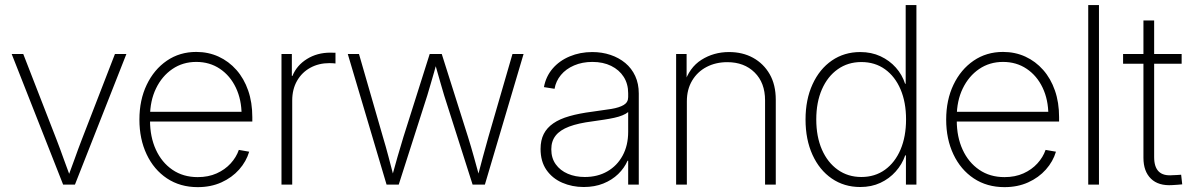

<svg xmlns="http://www.w3.org/2000/svg" viewBox="-20 -748 4829 778"><path d="M235.8 0 27.3 -529.3H74.2L209 -182.6Q224.1 -143.6 238 -104.2Q252 -64.9 266.6 -26.4H253.9Q268.6 -64.9 282.5 -104.2Q296.4 -143.6 311.5 -182.6L445.8 -529.3H492.2L283.7 0Z M781.2 10.3Q710 10.3 656.7 -25.1Q603.5 -60.5 574.2 -122.6Q544.9 -184.6 544.9 -263.2Q544.9 -342.8 574.5 -404.5Q604 -466.3 656 -502Q708 -537.6 775.4 -537.6Q824.2 -537.6 865.7 -518.6Q907.2 -499.5 938 -464.6Q968.8 -429.7 985.6 -381.3Q1002.4 -333 1002.4 -273.4V-255.4H569.3V-294.9H978L959 -281.7Q959 -343.8 935.8 -392.6Q912.6 -441.4 871.1 -469.2Q829.6 -497.1 775.4 -497.1Q720.7 -497.1 678.5 -468.3Q636.2 -439.5 612.1 -389.4Q587.9 -339.4 587.9 -274.9V-259.8Q587.9 -193.4 611.6 -141.6Q635.3 -89.8 678.7 -60.1Q722.2 -30.3 781.2 -30.3Q824.2 -30.3 857.9 -45.4Q891.6 -60.5 914.6 -85.7Q937.5 -110.8 947.8 -140.6L989.7 -133.3Q978 -93.8 949 -61Q919.9 -28.3 877.2 -9Q834.5 10.3 781.2 10.3Z M1120.6 0V-529.3H1162.6V-440.4H1165Q1182.6 -483.4 1223.9 -509Q1265.1 -534.7 1318.8 -534.7Q1325.2 -534.7 1329.8 -534.4Q1334.5 -534.2 1339.4 -534.2V-490.7Q1336.4 -491.2 1329.8 -491.7Q1323.2 -492.2 1314.5 -492.2Q1271.5 -492.2 1237.3 -473.4Q1203.1 -454.6 1183.6 -420.4Q1164.1 -386.2 1164.1 -340.8V0Z M1546.4 0 1389.2 -529.3H1434.6L1531.7 -192.9Q1543.5 -153.8 1554.2 -113Q1564.9 -72.3 1576.2 -28.8H1567.4Q1579.1 -71.8 1590.8 -112.5Q1602.5 -153.3 1614.7 -192.9L1721.2 -529.3H1770L1876.5 -192.9Q1888.7 -153.8 1900.1 -112.8Q1911.6 -71.8 1923.3 -28.8H1914.6Q1925.8 -71.8 1936.8 -112.5Q1947.8 -153.3 1959 -192.9L2056.6 -529.3H2101.6L1944.8 0H1895L1779.8 -361.3Q1772.9 -384.8 1766.1 -408Q1759.3 -431.2 1752.7 -454.8Q1746.1 -478.5 1739.3 -502.4H1752Q1745.6 -478.5 1738.8 -454.8Q1731.9 -431.2 1725.1 -407.7Q1718.3 -384.3 1711.4 -361.3L1595.7 0Z M2345.2 9.8Q2298.3 9.8 2258.3 -7.6Q2218.3 -24.9 2194.3 -59.3Q2170.4 -93.8 2170.4 -144.5Q2170.4 -179.7 2183.3 -205.1Q2196.3 -230.5 2222.2 -248.3Q2248 -266.1 2287.4 -277.3Q2326.7 -288.6 2379.9 -295.4Q2424.8 -301.3 2457.3 -306.6Q2489.7 -312 2507.6 -322.8Q2525.4 -333.5 2525.4 -354.5V-370.1Q2525.4 -408.2 2507.3 -436.5Q2489.3 -464.8 2456.5 -481Q2423.8 -497.1 2380.4 -497.1Q2339.4 -497.1 2306.4 -482.9Q2273.4 -468.8 2252.9 -444.1Q2232.4 -419.4 2227.1 -388.2L2184.1 -395Q2191.9 -438 2219.2 -470Q2246.6 -502 2288.6 -519.5Q2330.6 -537.1 2379.9 -537.1Q2419.4 -537.1 2453.6 -525.6Q2487.8 -514.2 2513.7 -492.7Q2539.6 -471.2 2554 -439.9Q2568.4 -408.7 2568.4 -369.1V0H2525.4V-96.7H2522.9Q2509.8 -66.9 2484.9 -42.7Q2460 -18.6 2424.8 -4.4Q2389.6 9.8 2345.2 9.8ZM2349.6 -30.8Q2401.4 -30.8 2440.9 -53.5Q2480.5 -76.2 2502.9 -117.4Q2525.4 -158.7 2525.4 -213.9V-293.9Q2516.6 -286.6 2502.4 -280.8Q2488.3 -274.9 2469.5 -270.8Q2450.7 -266.6 2428.2 -263.2Q2405.8 -259.8 2381.3 -256.3Q2323.2 -249 2286.4 -235.1Q2249.5 -221.2 2231.7 -198.7Q2213.9 -176.3 2213.9 -143.1Q2213.9 -107.4 2231.9 -82.3Q2250 -57.1 2280.8 -43.9Q2311.5 -30.8 2349.6 -30.8Z M2763.2 -337.4V0H2719.7V-529.3H2762.2V-408.2H2752.4Q2772.5 -474.1 2822.3 -505.6Q2872.1 -537.1 2934.1 -537.1Q2989.3 -537.1 3031.7 -513.7Q3074.2 -490.2 3098.9 -447.3Q3123.5 -404.3 3123.5 -343.8V0H3080.1V-341.3Q3080.1 -412.6 3037.8 -454.3Q2995.6 -496.1 2927.2 -496.1Q2880.4 -496.1 2843.3 -476.8Q2806.2 -457.5 2784.7 -421.6Q2763.2 -385.7 2763.2 -337.4Z M3465.8 9.8Q3400.4 9.8 3350.3 -24.7Q3300.3 -59.1 3272.2 -120.8Q3244.1 -182.6 3244.1 -263.7Q3244.1 -344.7 3272.5 -406.5Q3300.8 -468.3 3350.8 -502.7Q3400.9 -537.1 3465.8 -537.1Q3511.2 -537.1 3547.9 -520Q3584.5 -502.9 3610.1 -474.1Q3635.7 -445.3 3647.5 -408.7H3649.9V-727.5H3693.4V0H3650.9V-118.2H3647.9Q3635.3 -82 3609.4 -53Q3583.5 -23.9 3547.4 -7.1Q3511.2 9.8 3465.8 9.8ZM3470.2 -30.8Q3525.4 -30.8 3566.2 -60.3Q3606.9 -89.8 3629.2 -142.3Q3651.4 -194.8 3651.4 -264.2Q3651.4 -333.5 3629.2 -385.7Q3606.9 -438 3566.2 -467.3Q3525.4 -496.6 3470.2 -496.6Q3416 -496.6 3374.8 -467.5Q3333.5 -438.5 3310.5 -386Q3287.6 -333.5 3287.6 -264.2Q3287.6 -194.3 3310.5 -141.8Q3333.5 -89.4 3374.8 -60.1Q3416 -30.8 3470.2 -30.8Z M4050.3 10.3Q3979 10.3 3925.8 -25.1Q3872.6 -60.5 3843.3 -122.6Q3814 -184.6 3814 -263.2Q3814 -342.8 3843.5 -404.5Q3873 -466.3 3925 -502Q3977.1 -537.6 4044.4 -537.6Q4093.3 -537.6 4134.8 -518.6Q4176.3 -499.5 4207 -464.6Q4237.8 -429.7 4254.6 -381.3Q4271.5 -333 4271.5 -273.4V-255.4H3838.4V-294.9H4247.1L4228 -281.7Q4228 -343.8 4204.8 -392.6Q4181.6 -441.4 4140.1 -469.2Q4098.6 -497.1 4044.4 -497.1Q3989.7 -497.1 3947.5 -468.3Q3905.3 -439.5 3881.1 -389.4Q3856.9 -339.4 3856.9 -274.9V-259.8Q3856.9 -193.4 3880.6 -141.6Q3904.3 -89.8 3947.8 -60.1Q3991.2 -30.3 4050.3 -30.3Q4093.3 -30.3 4127 -45.4Q4160.6 -60.5 4183.6 -85.7Q4206.5 -110.8 4216.8 -140.6L4258.8 -133.3Q4247.1 -93.8 4218 -61Q4189 -28.3 4146.2 -9Q4103.5 10.3 4050.3 10.3Z M4433.1 -727.5V0H4389.6V-727.5Z M4768.1 -529.3V-489.7H4530.8V-529.3ZM4613.3 -665H4656.7V-111.3Q4656.7 -71.3 4675.3 -53Q4693.8 -34.7 4731.4 -38.1Q4739.7 -38.1 4748.8 -38.8Q4757.8 -39.6 4766.1 -40L4770.5 -1Q4761.2 0 4751 0.7Q4740.7 1.5 4731 2Q4674.3 5.9 4643.8 -23.9Q4613.3 -53.7 4613.3 -108.4Z"/></svg>

Font: Inter 24pt ExtraLight
Style: Regular
Weight: 250
Designer: Rasmus Andersson
Foundry: rsms
Version: Version 4.001;git-66647c0bb